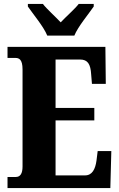

<svg xmlns="http://www.w3.org/2000/svg" viewBox="-20 -951 603 971"><path d="M219 -771H356C374 -816 428 -880 454 -918V-931H378C360 -907 312 -865 287 -838C262 -865 215 -907 197 -931H121V-918C147 -880 201 -816 219 -771ZM18 0H538L543 -187H474L468 -139C462 -95 446 -64 410 -64H261V-342H457V-405H261V-650H385C424 -650 438 -626 441 -575L445 -527H515L513 -714H18V-658H58C76 -658 94 -651 94 -600V-109C94 -74 83 -56 60 -56H18Z"/></svg>

Font: Noto Serif Myanmar ExtraCondensed Black
Style: Regular
Weight: 900
Width: 2
Designer: Ben Mitchell and the Monotype Design Team
Foundry: Monotype Imaging Inc.
Version: Version 2.106